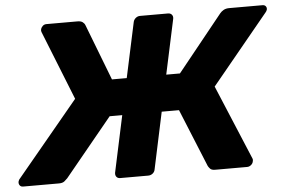

<svg xmlns="http://www.w3.org/2000/svg" viewBox="-59 -770 1250 841"><g transform="rotate(-5 566.0 -350.0)"><path d="M1123.2 -700Q1133 -700 1137.7 -693.7Q1142.5 -687.4 1140.5 -678.8Q1138.9 -672.9 1133.7 -667L883.7 -363.1L1021.6 -33.8Q1023.6 -28.8 1021.6 -22.8Q1020.2 -13.4 1012.2 -6.7Q1004.2 0 994.9 0H854.1Q838.3 0 831.9 -7.2Q825.5 -14.5 823.1 -19.2L719 -273.8H643L589.9 -24.7Q588.2 -13.9 579.5 -6.9Q570.7 0 560.1 0H436.7Q426.1 0 420.4 -6.9Q414.6 -13.9 416.2 -25.1L469.4 -273.8H414.1L205.1 -19.2Q200.7 -14.5 192.1 -7.2Q183.5 0 167.6 0H9.5Q0.1 0 -4.9 -6.7Q-9.9 -13.4 -8.5 -22.8Q-7.5 -25.1 -6.4 -28.4Q-5.2 -31.8 -3.2 -33.8L270.1 -363.1L148.9 -667Q146.5 -673.1 148.1 -678.8Q150.1 -687.4 156.9 -693.7Q163.6 -700 173.4 -700H309.4Q324.5 -700 332.3 -694.3Q340.1 -688.6 343.1 -680.6L438.2 -433.7H503.2L555 -674.9Q557 -685.5 565.6 -692.8Q574.1 -700 584.7 -700H708.1Q718.7 -700 724.7 -692.8Q730.6 -685.5 728.6 -674.9L676.9 -433.7H737.1L935.9 -680.6Q942.3 -688.6 952.3 -694.3Q962.4 -700 976.9 -700Z"/></g></svg>

Font: Rubik Light
Style: Italic
Weight: 300
Italic angle: -12°
Designer: Hubert and Fischer
Foundry: Hubert and Fischer
Version: Version 2.300;gftools[0.9.30]